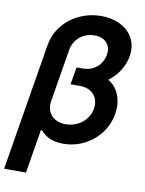

<svg xmlns="http://www.w3.org/2000/svg" viewBox="-113 -806 817 1081"><g transform="rotate(10 295.0 -266.0)"><path d="M107.2 -523.1 -12.8 204.5H112.2L153.4 -44.7L158.4 -46.9C192.5 -5 240.4 8.2 290.5 8.2C417.3 8.2 529.1 -82.4 549.7 -208.1C561.8 -282.3 540.1 -353 478 -390.6C531.6 -430.4 565 -488.3 573.9 -543.3C592.7 -654.8 507.1 -737.2 377.5 -737.2C245.4 -737.2 128.9 -651.6 107.2 -523.1ZM180.8 -209.2 231.5 -516.7C242.5 -583.1 297.6 -623.2 359 -623.2C420.5 -623.2 455.6 -583.1 446 -527.3C438.2 -480.5 398.8 -427.9 324.6 -427.9H289.8L273.1 -328.8H327.4C394.9 -328.8 437.5 -281.6 426.8 -216.6C416.5 -154.1 359.7 -102.3 284.4 -102.3C211.6 -102.3 175.1 -150.6 180.8 -209.2Z"/></g></svg>

Font: Margiela Sans Semi Bold
Style: Italic
Weight: 600
Italic angle: -9.39999°
Designer: Stefan Endress, Andreas Faust
Version: Version 1.100;FEAKit 1.0